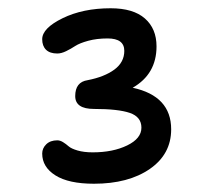

<svg xmlns="http://www.w3.org/2000/svg" viewBox="-20 -865 500 460"><path d="M205.1 -424.8Q144.5 -424.8 112.8 -444.8Q81.1 -464.8 81.1 -497.1Q81.1 -509.8 90.8 -519.3Q100.6 -528.8 117.2 -528.8Q124 -528.8 131.1 -524.4Q138.2 -520 144.5 -514.4Q150.9 -508.8 166 -504.4Q181.2 -500 202.1 -500Q250.5 -500 284.7 -516.6Q318.8 -533.2 318.8 -559.1Q318.8 -585 291 -594.5Q263.2 -604 205.1 -604Q160.2 -604 160.2 -634.8Q160.2 -668.5 189.9 -672.9Q230 -680.7 253.9 -698.2Q277.8 -715.8 277.8 -743.2Q277.8 -772.9 237.8 -772.9Q211.9 -772.9 191.4 -767.3Q170.9 -761.7 160.4 -754.9Q149.9 -748 138.4 -742.4Q127 -736.8 117.2 -736.8Q99.6 -736.8 90.3 -745.8Q81.1 -754.9 81.1 -771Q81.1 -797.4 129.9 -821.3Q178.7 -845.2 245.1 -845.2Q299.3 -845.2 327.1 -820.8Q355 -796.4 355 -753.9Q355 -687.5 297.9 -654.8Q390.1 -634.8 390.1 -555.2Q390.1 -495.6 338.9 -460.2Q287.6 -424.8 205.1 -424.8Z"/></svg>

Font: Shantell Sans Normal
Style: Regular
Weight: 400
Designer: Stephen Nixon, Anya Danilova, Shantell Martin
Foundry: Arrow Type
Version: Version 1.006;[559af2be0]